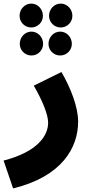

<svg xmlns="http://www.w3.org/2000/svg" viewBox="-57 -818 512 1069"><path d="M117 -665C153 -665 182 -694 182 -730C182 -767 153 -798 117 -798C81 -798 52 -767 52 -730C52 -694 81 -665 117 -665ZM281 -665C317 -665 346 -694 346 -730C346 -767 317 -798 281 -798C245 -798 216 -767 216 -730C216 -694 245 -665 281 -665ZM118 -509C154 -509 183 -538 183 -574C183 -611 154 -642 118 -642C82 -642 53 -611 53 -574C53 -538 82 -509 118 -509ZM278 -509C314 -509 343 -538 343 -574C343 -611 314 -642 278 -642C242 -642 213 -611 213 -574C213 -538 242 -509 278 -509ZM16 231C288 165 378 4 378 -141C378 -222 337 -328 285 -417L131 -341C179 -259 211 -180 211 -135C211 -63 153 27 -37 76Z"/></svg>

Font: Noto Sans Arabic UI Bk
Style: Regular
Weight: 900
Designer: Monotype Design Team, Nadine Chahine and Nizar Qandah
Foundry: Monotype Imaging Inc.
Version: Version 2.010